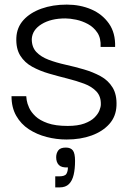

<svg xmlns="http://www.w3.org/2000/svg" viewBox="-20 -593 565 834"><path d="M269 13Q225 13 182.5 2Q140 -9 105.5 -31.5Q71 -54 50.5 -90Q30 -126 30 -175H94Q94 -172 96 -158Q98 -144 106.5 -125Q115 -106 134 -88Q153 -70 187 -58Q221 -46 274 -46Q318 -46 346.5 -56.5Q375 -67 390.5 -82.5Q406 -98 412 -113.5Q418 -129 418 -139Q419 -174 399 -195.5Q379 -217 345.5 -229.5Q312 -242 272 -252Q232 -262 192.5 -273.5Q153 -285 120 -303Q87 -321 68 -351.5Q49 -382 51 -429Q53 -474 82 -506Q111 -538 160 -555.5Q209 -573 270 -573Q328 -573 376 -552.5Q424 -532 453 -491Q482 -450 480 -389H417Q419 -427 403 -451Q387 -475 362 -488.5Q337 -502 310.5 -507.5Q284 -513 264 -513Q201 -513 160.5 -488Q120 -463 118 -423Q118 -388 138 -367Q158 -346 191 -333.5Q224 -321 264.5 -312Q305 -303 344.5 -291.5Q384 -280 417 -262Q450 -244 469 -213Q488 -182 486 -134Q484 -87 455 -54.5Q426 -22 378 -4.5Q330 13 269 13ZM220 221V173H237Q262 173 268.5 162Q275 151 275 134Q248 136 236 124Q224 112 224 90Q224 73 233 60.5Q242 48 266 48Q287 48 296.5 60.5Q306 73 306 106Q306 140 300 166Q294 192 279.5 206.5Q265 221 239 221Z"/></svg>

Font: Darker Grotesque Medium
Style: Regular
Weight: 500
Designer: Gabriel Lam
Foundry: TypeRant
Version: Version 1.000;gftools[0.9.28]